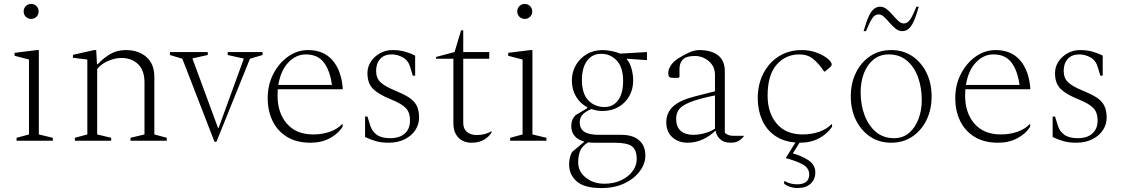

<svg xmlns="http://www.w3.org/2000/svg" viewBox="-20 -714 5702 974"><path d="M138 -618Q122 -618 111 -629Q100 -640 100 -656Q100 -672 111 -683Q122 -694 138 -694Q154 -694 165 -683Q176 -672 176 -656Q176 -640 165 -629Q154 -618 138 -618ZM64 0V-15L127 -32V-412L54 -431V-446L167 -460H177V-32L248 -15V0Z M360 0V-15L423 -32V-412L350 -421V-436L458 -460H468L472 -388H475Q512 -426 545 -443Q578 -460 619 -460Q682 -460 722.5 -425Q763 -390 763 -323V-32L826 -15V0H642V-15L713 -32V-296Q713 -357 680.5 -388.5Q648 -420 595 -420Q565 -420 530 -405.5Q495 -391 473 -364V-32L544 -15V0Z M1068 5 905 -416 842 -435V-450H1034V-435L957 -418V-415L1086 -65H1089L1216 -414V-417L1135 -435V-450H1312V-435L1248 -416L1078 5Z M1555 10Q1484 10 1435.5 -20Q1387 -50 1362.5 -101Q1338 -152 1338 -216Q1338 -284 1366.5 -339Q1395 -394 1441.5 -427Q1488 -460 1543 -460Q1622 -460 1667 -408Q1712 -356 1719 -264L1716 -261H1389Q1388 -246 1388 -229Q1388 -141 1435.5 -86.5Q1483 -32 1569 -32Q1616 -32 1654.5 -46Q1693 -60 1715 -84H1718V-71Q1696 -36 1653.5 -13Q1611 10 1555 10ZM1531 -438Q1482 -438 1443 -397.5Q1404 -357 1392 -283H1664Q1654 -356 1623 -397Q1592 -438 1531 -438Z M1951 10Q1916 10 1888.5 2.5Q1861 -5 1832 -19V-123H1844L1858 -78Q1867 -48 1891 -30.5Q1915 -13 1959 -13Q2007 -13 2033.5 -36.5Q2060 -60 2060 -104Q2060 -143 2039 -165.5Q2018 -188 1961 -211Q1901 -235 1872.5 -263Q1844 -291 1844 -343Q1844 -375 1861.5 -401.5Q1879 -428 1908 -444Q1937 -460 1970 -460Q2007 -460 2036 -451.5Q2065 -443 2086 -432V-330H2074L2061 -373Q2051 -408 2023.5 -423Q1996 -438 1968 -438Q1929 -438 1908.5 -415Q1888 -392 1888 -355Q1888 -318 1910 -297Q1932 -276 1981 -256Q2025 -238 2052.5 -221Q2080 -204 2093 -179.5Q2106 -155 2106 -117Q2106 -83 2087 -54Q2068 -25 2033 -7.5Q1998 10 1951 10Z M2372 10Q2331 10 2305.5 -16Q2280 -42 2280 -89V-416H2192V-425L2286 -450L2319 -560H2330V-450H2462V-416H2330V-91Q2330 -60 2349 -44.5Q2368 -29 2399 -29Q2421 -29 2439 -34Q2457 -39 2473 -48L2474 -47V-43Q2466 -26 2440 -8Q2414 10 2372 10Z M2642 -618Q2626 -618 2615 -629Q2604 -640 2604 -656Q2604 -672 2615 -683Q2626 -694 2642 -694Q2658 -694 2669 -683Q2680 -672 2680 -656Q2680 -640 2669 -629Q2658 -618 2642 -618ZM2568 0V-15L2631 -32V-412L2558 -431V-446L2671 -460H2681V-32L2752 -15V0Z M3037 -151Q3007 -151 2980 -161Q2947 -147 2934 -131Q2921 -115 2921 -94Q2921 -60 2945 -45Q2969 -30 3019 -30H3132Q3191 -30 3222.5 -2Q3254 26 3254 75Q3254 116 3226 154Q3198 192 3148 216Q3098 240 3030 240Q2943 240 2905 205.5Q2867 171 2867 121Q2867 84 2882 57L2943 6V4Q2878 -15 2878 -75Q2878 -108 2900 -130L2959 -165V-170Q2923 -189 2902 -224.5Q2881 -260 2881 -305Q2881 -349 2901.5 -384Q2922 -419 2957 -439.5Q2992 -460 3037 -460Q3059 -460 3085 -454.5Q3111 -449 3126 -442L3262 -450V-409L3161 -416L3159 -414Q3175 -397 3183.5 -366.5Q3192 -336 3192 -305Q3192 -261 3172 -226Q3152 -191 3117 -171Q3082 -151 3037 -151ZM3047 -171Q3090 -171 3115.5 -205.5Q3141 -240 3141 -303Q3141 -372 3109 -406.5Q3077 -441 3030 -441Q2984 -441 2958 -405.5Q2932 -370 2932 -308Q2932 -239 2964.5 -205Q2997 -171 3047 -171ZM2913 110Q2913 156 2951.5 187Q2990 218 3046 218Q3094 218 3131 200.5Q3168 183 3189 154.5Q3210 126 3210 94Q3210 46 3185.5 28Q3161 10 3098 10H2993Q2978 10 2964 8Q2935 25 2924 49.5Q2913 74 2913 110Z M3468 10Q3422 10 3391 -17.5Q3360 -45 3360 -94Q3360 -142 3394.5 -174Q3429 -206 3509 -226L3607 -251V-334Q3607 -377 3576 -403.5Q3545 -430 3505 -430Q3462 -430 3444.5 -412.5Q3427 -395 3427 -365V-324L3422 -319H3396Q3380 -319 3375 -324Q3370 -329 3370 -343Q3370 -362 3383 -382Q3396 -402 3421 -418Q3448 -435 3475.5 -447.5Q3503 -460 3528 -460Q3588 -460 3622.5 -433.5Q3657 -407 3657 -351V-40Q3665 -33 3675.5 -29Q3686 -25 3700 -25H3752L3753 -24V-22Q3746 -12 3730 -1Q3714 10 3687 10Q3652 10 3633 -8Q3614 -26 3610 -50H3608Q3582 -24 3545.5 -7Q3509 10 3468 10ZM3410 -112Q3410 -71 3433 -50.5Q3456 -30 3498 -30Q3523 -30 3552 -37.5Q3581 -45 3607 -61V-230Q3524 -213 3481.5 -196Q3439 -179 3424.5 -159Q3410 -139 3410 -112Z M4038 10Q4037 10 4036 10L4002 64Q4048 77 4082 99.5Q4116 122 4116 161Q4116 196 4092 218Q4068 240 4026 240Q4006 240 3987 233.5Q3968 227 3958 218V205H3961Q3990 221 4023 221Q4085 221 4085 171Q4085 139 4053.5 121Q4022 103 3966 88L4015 9Q3953 4 3910 -26.5Q3867 -57 3845.5 -106.5Q3824 -156 3824 -216Q3824 -286 3852.5 -341.5Q3881 -397 3931.5 -428.5Q3982 -460 4046 -460Q4086 -460 4117 -449Q4148 -438 4167 -425Q4199 -403 4199 -387Q4199 -380 4192 -374L4165 -351H4161L4148 -369Q4126 -399 4100.5 -418.5Q4075 -438 4035 -438Q3965 -438 3919.5 -385.5Q3874 -333 3874 -229Q3874 -141 3920.5 -86.5Q3967 -32 4052 -32Q4098 -32 4137 -46Q4176 -60 4198 -84H4201V-71Q4178 -36 4136 -13Q4094 10 4038 10Z M4501 10Q4440 10 4394 -21Q4348 -52 4322 -105Q4296 -158 4296 -225Q4296 -292 4322 -345Q4348 -398 4394 -429Q4440 -460 4501 -460Q4562 -460 4608 -429Q4654 -398 4680 -345Q4706 -292 4706 -225Q4706 -158 4680 -105Q4654 -52 4608 -21Q4562 10 4501 10ZM4515 -13Q4561 -13 4592.5 -40.5Q4624 -68 4640 -112Q4656 -156 4656 -205Q4656 -270 4637 -322.5Q4618 -375 4580.5 -406.5Q4543 -438 4489 -438Q4444 -438 4412 -412.5Q4380 -387 4363 -343.5Q4346 -300 4346 -246Q4346 -181 4366.5 -128Q4387 -75 4424.5 -44Q4462 -13 4515 -13ZM4361 -556Q4375 -606 4388 -633Q4401 -660 4415 -670Q4429 -680 4445 -680Q4463 -680 4479 -667Q4495 -654 4509 -637.5Q4523 -621 4537 -608Q4551 -595 4565 -595Q4584 -595 4597.5 -615.5Q4611 -636 4629 -680H4641Q4627 -630 4614 -603Q4601 -576 4587 -566Q4573 -556 4557 -556Q4539 -556 4523 -569Q4507 -582 4493 -598.5Q4479 -615 4465 -628Q4451 -641 4437 -641Q4418 -641 4404.5 -620.5Q4391 -600 4373 -556Z M5043 10Q4972 10 4923.5 -20Q4875 -50 4850.5 -101Q4826 -152 4826 -216Q4826 -284 4854.5 -339Q4883 -394 4929.5 -427Q4976 -460 5031 -460Q5110 -460 5155 -408Q5200 -356 5207 -264L5204 -261H4877Q4876 -246 4876 -229Q4876 -141 4923.5 -86.5Q4971 -32 5057 -32Q5104 -32 5142.5 -46Q5181 -60 5203 -84H5206V-71Q5184 -36 5141.5 -13Q5099 10 5043 10ZM5019 -438Q4970 -438 4931 -397.5Q4892 -357 4880 -283H5152Q5142 -356 5111 -397Q5080 -438 5019 -438Z M5439 10Q5404 10 5376.5 2.5Q5349 -5 5320 -19V-123H5332L5346 -78Q5355 -48 5379 -30.5Q5403 -13 5447 -13Q5495 -13 5521.5 -36.5Q5548 -60 5548 -104Q5548 -143 5527 -165.5Q5506 -188 5449 -211Q5389 -235 5360.5 -263Q5332 -291 5332 -343Q5332 -375 5349.5 -401.5Q5367 -428 5396 -444Q5425 -460 5458 -460Q5495 -460 5524 -451.5Q5553 -443 5574 -432V-330H5562L5549 -373Q5539 -408 5511.5 -423Q5484 -438 5456 -438Q5417 -438 5396.5 -415Q5376 -392 5376 -355Q5376 -318 5398 -297Q5420 -276 5469 -256Q5513 -238 5540.5 -221Q5568 -204 5581 -179.5Q5594 -155 5594 -117Q5594 -83 5575 -54Q5556 -25 5521 -7.5Q5486 10 5439 10Z"/></svg>

Font: Spectral ExtraLight
Style: Regular
Weight: 275
Designer: Jean-Baptiste Levee
Foundry: Production Type
Version: Version 2.001